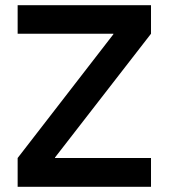

<svg xmlns="http://www.w3.org/2000/svg" viewBox="-20 -720 661 740"><path d="M562 -700V-590L192 -113V-111H562V0H48V-111L417 -588V-590H48V-700Z"/></svg>

Font: Lopes Sans SemiBold
Style: Regular
Weight: 600
Designer: Gabriel Lam, Diego Maldonado
Foundry: TypeRant, Foresti Design
Version: Version 4.000